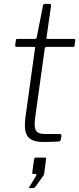

<svg xmlns="http://www.w3.org/2000/svg" viewBox="-20 -730 407 987"><path d="M205 0Q153 0 130.5 -20Q108 -40 108 -83Q108 -92 108.5 -102Q109 -112 110 -121L160 -482Q161 -487 160 -488Q159 -489 155 -489H64Q58 -489 58 -497L62 -525Q63 -528 64 -529Q65 -530 68 -530H160Q163 -530 166 -532.5Q169 -535 169 -539L201 -701Q202 -710 212 -710H234Q239 -710 241 -707Q243 -704 242 -697L219 -537Q218 -532 219 -531Q220 -530 224 -530H360Q363 -530 365.5 -528Q368 -526 367 -522L363 -494Q362 -491 361.5 -490Q361 -489 356 -489H220Q212 -489 210 -480L161 -127Q160 -117 159 -109.5Q158 -102 158 -94Q158 -61 171.5 -51Q185 -41 211 -41H287Q292 -41 294 -39Q296 -37 296 -32L292 -11Q291 -6 286 -3Q278 -2 261.5 -1.5Q245 -1 228.5 -0.5Q212 0 205 0ZM133 237Q130 237 129.5 234.5Q129 232 132 229L165 175Q168 170 167 167Q166 164 161 164H152Q148 164 146.5 162.5Q145 161 146 155L155 90Q157 80 164 80H213Q218 80 217 86L207 163Q205 167 205 170L163 229Q160 233 157 235Q154 237 147 237Z"/></svg>

Font: Libre Franklin ExtraLight
Style: Italic
Weight: 250
Italic angle: -8°
Designer: Pablo Impallari, Rodrigo Fuenzalida, Nhung Nguyen
Foundry: Impallari Type
Version: Version 3.000